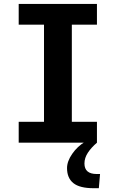

<svg xmlns="http://www.w3.org/2000/svg" viewBox="-20 -741 601 997"><path d="M77.1 -108.4H208.5V-612.8H77.1V-720.7H483.4V-612.8H353V-108.4H483.4V0H77.1ZM328.1 131.8Q328.1 96.7 355 57.9Q381.8 19 421.9 -4.9L483.4 0Q454.1 24.9 436.3 52Q418.5 79.1 418.5 107.9Q418.5 162.6 482.4 162.6H499.5L493.2 236.3H466.3Q394 236.3 361.1 210Q328.1 183.6 328.1 131.8Z"/></svg>

Font: Monda
Style: Bold
Weight: 700
Designer: Vernon Adams
Foundry: Vernon Adams
Version: Version 2.100; ttfautohint (v1.8.3)